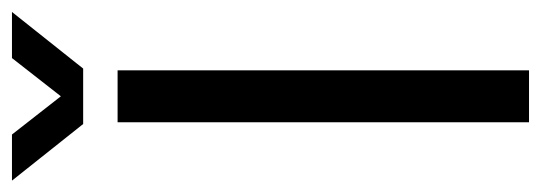

<svg xmlns="http://www.w3.org/2000/svg" viewBox="-344 -608 926 329"><g transform="rotate(-90 119.5 -443.0)"><path d="M75 0V-705H164V0ZM72 -764 -25 -886H54L140 -776H99L185 -886H264L167 -764Z"/></g></svg>

Font: TikTok Sans 24pt
Style: Regular
Weight: 400
Version: Version 4.000